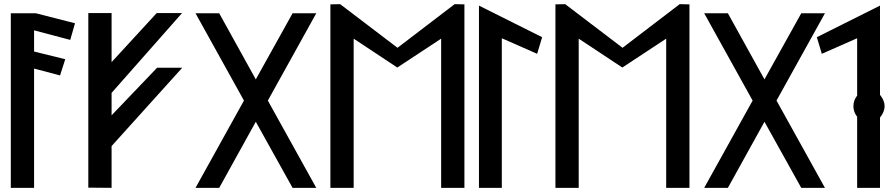

<svg xmlns="http://www.w3.org/2000/svg" viewBox="-20 -924 4309 924"><path d="M32 -20H144V-594L269 -561L294 -639L144 -676V-778L318 -732L341 -812L153 -860H32Z M517 -20V-221L857 -598H736L517 -369V-477L856 -861H734L517 -625V-861H405V-21Z M1269 -440 1502 -860H1388L1211 -542L1035 -860H921L1154 -440L921 -20H1035L1211 -338L1388 -20H1502Z M2103 -20H2215V-903L2168 -904L1893 -694L1617 -904L1570 -903V-20H1682V-738L1892 -599L2103 -738Z M2395 -20V-740L2565 -665L2589 -745L2285 -897V-20Z M3186 -20H3298V-903L3251 -904L2976 -694L2700 -904L2653 -903V-20H2765V-738L2975 -599L3186 -738Z M3717 -440 3950 -860H3836L3659 -542L3483 -860H3369L3602 -440L3369 -20H3483L3659 -338L3836 -20H3950Z M4215 -359 4217 -361C4229 -376 4237 -394 4237 -413C4237 -432 4229 -450 4217 -465L4215 -467V-897L3911 -745L3935 -665L4105 -740V-463L4103 -461C4093 -448 4087 -431 4087 -413C4087 -395 4093 -378 4103 -365L4105 -363V-20H4215Z"/></svg>

Font: Ny Stormning
Style: Gr
Weight: 400
Designer: Robert Jablonski, Mew Too
Foundry: Cannot Into Space Fonts
Version: Version 0.90